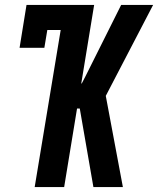

<svg xmlns="http://www.w3.org/2000/svg" viewBox="-20 -755 640 775"><path d="M120 0 225 -634H171L159 -562H59L87 -735H360L308 -418H310L324 -445L469 -735H598L407 -368L476 0H357L302 -317H291L239 0Z"/></svg>

Font: Iosevka Slab Extended
Style: Bold Italic
Weight: 700
Width: 7
Italic angle: -9°
Monospace: yes
Designer: Belleve Invis
Foundry: Belleve Invis
Version: Version 11.1.0; ttfautohint (v1.8.3)